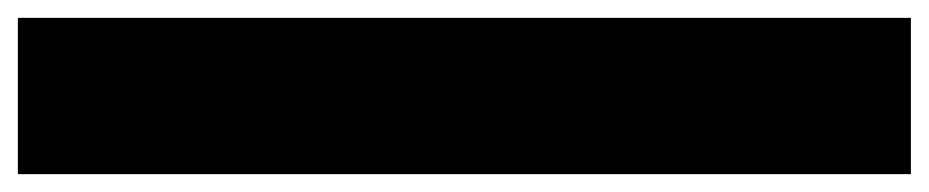

<svg xmlns="http://www.w3.org/2000/svg" viewBox="-20 -545 1040 215"><path d="M1000 -525H0V-350H1000Z"/></svg>

Font: Variable Test Axis Matching
Style: Regular
Weight: 400
Version: Version 1.000